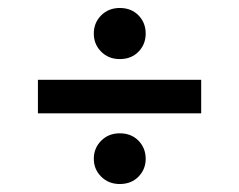

<svg xmlns="http://www.w3.org/2000/svg" viewBox="-20 -532 599 481"><path d="M75 -248V-332H484V-248ZM280 -71Q252 -71 233.5 -89.5Q215 -108 215 -134Q215 -161 233.5 -179.5Q252 -198 280 -198Q309 -198 327 -179.5Q345 -161 345 -134Q345 -108 327 -89.5Q309 -71 280 -71ZM280 -384Q252 -384 233.5 -402.5Q215 -421 215 -448Q215 -475 233.5 -493.5Q252 -512 280 -512Q309 -512 327 -493.5Q345 -475 345 -448Q345 -421 327 -402.5Q309 -384 280 -384Z"/></svg>

Font: DM Sans 11pt Medium
Style: Regular
Weight: 500
Version: Version 4.004;gftools[0.9.30]